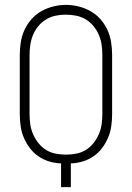

<svg xmlns="http://www.w3.org/2000/svg" viewBox="-20 -766 540 786"><path d="M230 0V-97Q205 -98 181.5 -105Q158 -112 137.5 -126Q117 -140 102 -160Q87 -180 77.5 -202.5Q68 -225 64.5 -249.5Q61 -274 61 -299V-540Q61 -566 65 -592.5Q69 -619 80 -643Q91 -667 108.5 -687Q126 -707 149 -720Q172 -733 198 -739.5Q224 -746 250 -746Q276 -746 302 -739.5Q328 -733 351 -720Q374 -707 391.5 -687Q409 -667 420 -643Q431 -619 435 -592.5Q439 -566 439 -540V-299Q439 -274 435.5 -249.5Q432 -225 422.5 -202.5Q413 -180 398 -160Q383 -140 362.5 -126Q342 -112 318.5 -105Q295 -98 270 -97V0ZM250 -133Q271 -133 292 -137Q313 -141 331 -152Q349 -163 362.5 -180Q376 -197 384.5 -216.5Q393 -236 396 -257Q399 -278 399 -299V-540Q399 -561 396 -582.5Q393 -604 384.5 -623.5Q376 -643 362.5 -659.5Q349 -676 330.5 -687Q312 -698 290.5 -702Q269 -706 248 -706Q227 -706 206.5 -701.5Q186 -697 168 -686Q150 -675 136.5 -658.5Q123 -642 115 -622.5Q107 -603 104 -582Q101 -561 101 -540V-299Q101 -278 104 -257Q107 -236 115.5 -216.5Q124 -197 137.5 -180Q151 -163 169 -152Q187 -141 208 -137Q229 -133 250 -133Z"/></svg>

Font: Zed Sans Extralight
Style: Regular
Weight: 200
Designer: Belleve Invis
Foundry: Belleve Invis
Version: Version 1.0.0; ttfautohint (v1.8.4)